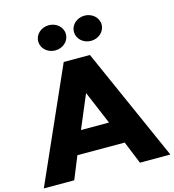

<svg xmlns="http://www.w3.org/2000/svg" viewBox="-201 -1228 1227 1354"><g transform="rotate(-15 412.0 -551.5)"><path d="M280.6 -1103C224.5 -1103 179.4 -1062 179.4 -1011C179.4 -960 224.5 -919 280.6 -919C336.7 -919 381.8 -960 381.8 -1011C381.8 -1062 336.7 -1103 280.6 -1103ZM541.3 -1103C485.2 -1103 440.1 -1062 440.1 -1011C440.1 -960 485.2 -919 541.3 -919C597.4 -919 642.5 -960 642.5 -1011C642.5 -1062 597.4 -1103 541.3 -1103ZM507.2 -825H315.8L-50.5 0H171.7L238.8 -165H584.2L651.3 0H873.5ZM513.8 -330H309.2L410.4 -570H412.6Z"/></g></svg>

Font: Hussar
Style: BdWide
Weight: 700
Foundry: Cannot Into Space Fonts
Version: Version 2.00